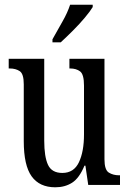

<svg xmlns="http://www.w3.org/2000/svg" viewBox="-20 -786 550 816"><path d="M215 10Q148 10 114.5 -36.5Q81 -83 81 -186V-428Q81 -472 64 -483.5Q47 -495 21 -495H17V-536H168V-188Q168 -120 184 -85.5Q200 -51 245 -51Q294 -51 315.5 -96.5Q337 -142 337 -215V-422Q337 -470 320.5 -482.5Q304 -495 278 -495H275V-536H424V-109Q424 -64 442.5 -52.5Q461 -41 486 -41H490V0H355L343 -82H339Q317 -29 286.5 -9.5Q256 10 215 10ZM203 -619Q224 -657 245.5 -694.5Q267 -732 278 -766H374V-756Q364 -739 341 -711.5Q318 -684 290 -656Q262 -628 238 -606H203Z"/></svg>

Font: Noto Serif Tamil ExtraCondensed
Style: Regular
Weight: 400
Width: 2
Designer: Indian Type Foundry, Tom Grace, and the Monotype Design Team
Foundry: Monotype Imaging Inc.
Version: Version 2.004; ttfautohint (v1.8.4.7-5d5b)